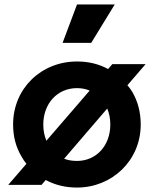

<svg xmlns="http://www.w3.org/2000/svg" viewBox="-20 -833 692 865"><path d="M391 -640 497 -813H327L262 -640ZM167 0 186 -22C229 1 276 12 327 12C484 12 614 -109 614 -272C614 -327 601 -376 576 -419C569 -430 562 -440 554 -449L636 -544H486L467 -522C425 -545 378 -556 327 -556C166 -556 39 -435 39 -272C39 -217 52 -169 78 -126C84 -115 91 -105 99 -95L17 0ZM189 -199C180 -221 175 -245 175 -272C175 -366 238 -436 327 -436C348 -436 367 -432 384 -425ZM327 -108C306 -108 286 -111 269 -118L463 -344C472 -323 477 -299 477 -272C477 -177 414 -108 327 -108Z"/></svg>

Font: Plus Jakarta Sans
Style: Bold
Weight: 700
Designer: Gumpita Rahayu
Foundry: Tokotype
Version: Version 2.071;gftools[0.9.30]